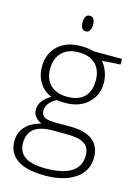

<svg xmlns="http://www.w3.org/2000/svg" viewBox="-140 -801 804 1116"><g transform="rotate(15 261.5 -242.5)"><path d="M113.8 -367.2Q114.3 -303.7 151.4 -269.5Q188.5 -235.4 252.9 -235.8Q317.4 -235.8 352.5 -269.5Q387.7 -303.2 388.2 -369.1Q387.7 -434.6 351.6 -468.8Q315.4 -502.9 251 -502.9Q186.5 -502.9 150.4 -466.8Q114.3 -430.7 113.8 -367.2ZM73.2 89.8Q73.2 199.2 235.8 199.2Q444.8 199.2 444.8 65.9Q444.8 18.1 412.1 -3.4Q379.4 -24.9 306.2 -24.9H219.2Q73.2 -24.9 73.2 89.8ZM139.2 -122.1Q138.7 -96.7 158.2 -85Q177.7 -73.2 223.1 -73.2H315.9Q402.3 -73.2 448.2 -38.1Q494.1 -2.9 494.1 64.9Q494.1 148.4 425.8 194.3Q357.4 240.2 245.1 240.2Q131.8 240.2 77.1 201.7Q22.5 163.1 22 94.2Q21.5 39.6 55.7 3.4Q89.8 -32.7 147.9 -45.9Q124 -56.6 109.4 -75.2Q94.7 -93.8 95.2 -118.2Q95.2 -171.4 163.1 -211.9Q116.7 -230.5 90.8 -271.5Q64.9 -312.5 64.9 -365.2Q64.5 -445.3 115.2 -493.2Q166 -541 252 -541Q304.2 -541 333 -530.8H502.9V-497.1L393.1 -490.2Q437 -435.5 437 -364.3Q436.5 -293 385.7 -246.1Q335 -198.2 249 -198.2Q212.9 -198.2 198.2 -201.2Q139.2 -169.9 139.2 -122.1ZM257.3 -630.9Q226.1 -630.9 226.1 -677.7Q226.6 -724.6 257.8 -725.1Q289.1 -725.1 289.1 -678.2Q289.1 -656.2 280.8 -643.6Q272.5 -630.9 257.3 -630.9Z"/></g></svg>

Font: OpenSans-Light
Style: Regular
Weight: 300
Foundry: Ascender Corporation
Version: Version 1.10